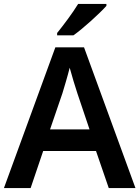

<svg xmlns="http://www.w3.org/2000/svg" viewBox="-20 -958 711 978"><path d="M522 -928V-938H378C351 -893 301 -827 271 -790V-778H354C404 -813 489 -891 522 -928ZM534 0H670L408 -717H262L0 0H136L200 -189H469ZM374 -483 436 -299H235L298 -483C305 -506 325 -572 335 -613C344 -578 365 -510 374 -483Z"/></svg>

Font: Noto Sans Sinhala SemiBold
Style: Regular
Weight: 600
Designer: Jelle Bosma - Monotype Design Team
Foundry: Monotype Imaging Inc.
Version: Version 2.006